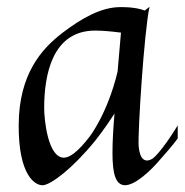

<svg xmlns="http://www.w3.org/2000/svg" viewBox="-20 -534 543 565"><path d="M503 -165C454 -85 430 -68 430 -68C406 -52 391 -67 388 -104C385 -140 404 -441 420 -514L406 -503C375 -515 331 -513 331 -513C278 -512 222 -482 162 -436C103 -390 36 -317 35 -167C34 -17 84 13 107 11C130 9 192 -36 261 -121C261 -121 289 -156 317 -200C313 -154 311 -116 311 -84C311 -23 320 10 347 11C376 12 422 -29 456 -70C456 -70 491 -109 503 -127ZM326 -323C296 -198 243 -131 243 -131C209 -87 185 -70 168 -70C121 -70 110 -182 110 -216C110 -312 133 -444 260 -444C280 -444 305 -442 336 -438Z"/></svg>

Font: Quintessential
Style: Regular
Weight: 400
Designer: Astigmatic (AOETI)
Foundry: Astigmatic (AOETI)
Version: Version 1.000